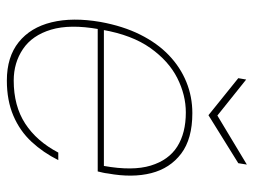

<svg xmlns="http://www.w3.org/2000/svg" viewBox="-110 -618 740 560"><g transform="rotate(90 260.0 -338.0)"><path d="M215 12Q146 12 103 -22.5Q60 -57 45 -118.5Q30 -180 44 -261Q56 -327 81 -377Q106 -427 141 -460.5Q176 -494 219 -511.5Q262 -529 310 -529Q385 -529 428 -496.5Q471 -464 485 -409Q499 -354 486 -283Q485 -274 483.5 -268Q482 -262 480 -253H54L57 -271H464Q479 -355 463 -407.5Q447 -460 407.5 -485Q368 -510 308 -510Q257 -510 207.5 -485Q158 -460 120 -406.5Q82 -353 67 -267L65 -256Q50 -172 66.5 -117Q83 -62 123 -35Q163 -8 215 -8Q289 -8 340.5 -41.5Q392 -75 425 -138H447Q425 -94 393.5 -60Q362 -26 317.5 -7Q273 12 215 12ZM460 -688 456 -663 316 -576 208 -663 212 -686 317 -602Z"/></g></svg>

Font: DM Sans 11pt Thin
Style: Italic
Weight: 250
Italic angle: -10°
Version: Version 4.004;gftools[0.9.30]